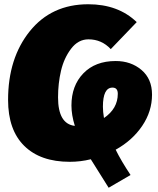

<svg xmlns="http://www.w3.org/2000/svg" viewBox="-20 -739 742 903"><path d="M695 -294Q695 -215 648.5 -146.5Q602 -78 524 -35Q550 18 594 84L491 144Q428 44 407 10Q359 22 308 22Q170 22 94 -53Q18 -128 18 -269Q18 -465 120 -592Q222 -719 395 -719Q536 -719 623 -635L501 -508Q458 -554 396 -554Q348 -554 314.5 -510Q281 -466 267 -406.5Q253 -347 253 -281Q253 -156 332 -147Q316 -198 316 -243Q316 -336 372 -394Q428 -452 524 -452Q596 -452 645.5 -410Q695 -368 695 -294ZM469 -184Q534 -228 534 -298Q534 -327 509 -327Q464 -327 464 -237Q464 -214 469 -184Z"/></svg>

Font: Fira Sans Ultra
Style: Italic
Weight: 950
Italic angle: -8°
Designer: Carrois Corporate & Edenspiekermann AG
Foundry: Carrois Corporate GbR & Edenspiekermann AG
Version: Version 4.203;PS 004.203;hotconv 1.0.88;makeotf.lib2.5.64775